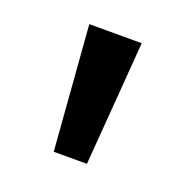

<svg xmlns="http://www.w3.org/2000/svg" viewBox="-63 -772 362 375"><g transform="rotate(20 118.5 -585.0)"><path d="M173 -714 153 -456H84L64 -714Z"/></g></svg>

Font: Noto Sans Meetei Mayek Medium
Style: Regular
Weight: 500
Designer: Monotype Design Team and Neelakash Kshetrimayum
Foundry: Monotype Imaging Inc.
Version: Version 2.002; ttfautohint (v1.8.4.7-5d5b)